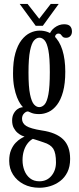

<svg xmlns="http://www.w3.org/2000/svg" viewBox="-20 -680 392 950"><path d="M175 249Q131 249 97.2 231.5Q63.5 214 44.5 184Q25.5 154 25.5 116Q25.5 84 34.8 62.2Q44 40.5 57.2 26.8Q70.5 13 82.8 5.8Q95 -1.5 101.5 -4Q97 -5 87.2 -9.5Q77.5 -14 66.8 -23Q56 -32 48 -47Q40 -62 40 -84Q40 -103.5 47.5 -117.5Q55 -131.5 65.5 -139.2Q76 -147 85.5 -148.5Q87.5 -149 90.5 -149.5Q93.5 -150 94 -149.5Q89 -154 80.8 -166Q72.5 -178 64.2 -198.5Q56 -219 50.2 -248.5Q44.5 -278 44.5 -317Q44.5 -376.5 56 -417Q67.5 -457.5 86.8 -482Q106 -506.5 129.2 -517.5Q152.5 -528.5 176 -528.5Q218 -528.5 246.2 -503.2Q274.5 -478 288.8 -432.2Q303 -386.5 303 -325.5Q303 -267 292 -226.5Q281 -186 262.2 -161.5Q243.5 -137 220.5 -126.2Q197.5 -115.5 174 -115.5Q150 -115.5 136.5 -121.2Q123 -127 120.5 -128Q120 -128 119.5 -128.2Q119 -128.5 117.5 -128.5Q108.5 -128.5 98.8 -118.5Q89 -108.5 89 -92.5Q89 -70 109.8 -56.8Q130.5 -43.5 187 -34.5Q257 -24.5 292 9Q327 42.5 327 106.5Q327 144.5 313.5 171.8Q300 199 277.5 216Q255 233 228.2 241Q201.5 249 175 249ZM175 217Q212 217 234.5 190Q257 163 257 123.5Q257 77.5 243.8 56.2Q230.5 35 196 24.5Q186 21 175.5 17.5Q165 14 156.2 11.2Q147.5 8.5 142.5 7Q127 15.5 115.5 31Q104 46.5 97.8 67Q91.5 87.5 91.5 112.5Q91.5 140 100.8 163.8Q110 187.5 128.5 202.2Q147 217 175 217ZM174 -150Q188.5 -150 200.5 -163Q212.5 -176 219.5 -213.5Q226.5 -251 226.5 -323.5Q226.5 -394 219.5 -430.5Q212.5 -467 200.8 -480.2Q189 -493.5 175 -493.5Q161 -493.5 148.8 -480.2Q136.5 -467 128.8 -429.8Q121 -392.5 121 -321Q121 -249 128.8 -212.5Q136.5 -176 148.5 -163Q160.5 -150 174 -150ZM221 -494.5Q225.5 -524.5 248.5 -542.2Q271.5 -560 297 -560Q318.5 -560 327.2 -550.2Q336 -540.5 336 -524Q336 -510 328 -501.5Q320 -493 307 -493Q295.5 -493 290.2 -498.2Q285 -503.5 281.2 -508.8Q277.5 -514 268.5 -514Q262 -514 257 -508.8Q252 -503.5 252 -493ZM156.5 -552.5 77.5 -660.5H116.5L174 -587L231 -660.5H270.5L192 -552.5Z"/></svg>

Font: Imbue Thin 10pt
Style: Regular
Weight: 400
Version: Version 1.102